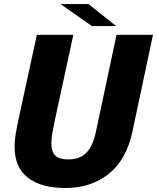

<svg xmlns="http://www.w3.org/2000/svg" viewBox="-20 -908 769 940"><path d="M628.5 -264.5Q599 -125.5 512 -56.5Q425 12.5 300 12.5Q181 12.5 116.2 -38.2Q51.5 -89 51.5 -188.5Q51.5 -222 57.5 -256.5Q63.5 -291 75.5 -346.5L160.5 -737.5H339L248.5 -319.5Q239.5 -276 235.5 -252Q231.5 -228 231.5 -204.5Q231.5 -165 251 -146.2Q270.5 -127.5 314.5 -127.5Q371.5 -127.5 403.2 -160.8Q435 -194 449 -260.5L550.5 -737.5H729ZM548.5 -780.5H430L276.5 -888H413.5Z"/></svg>

Font: Epilogue ExtraBold
Style: Italic
Weight: 800
Italic angle: -12°
Designer: Tyler Finck
Foundry: Etcetera Type Co
Version: Version 2.111; ttfautohint (v1.8.3)